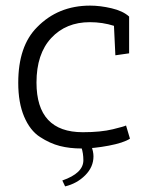

<svg xmlns="http://www.w3.org/2000/svg" viewBox="-20 -525 518 684"><path d="M300 -446Q215 -446 162.5 -389.5Q110 -333 110 -231Q110 -54 275 -54Q339 -54 382 -64.5Q425 -75 429 -78L443 -31Q420 -16 367 -6Q314 4 271 4Q228 4 193 -5Q158 -14 122.5 -37Q87 -60 66 -109.5Q45 -159 45 -230Q45 -361 112 -428Q187 -505 301 -505Q337 -505 377.5 -495.5Q418 -486 440 -466V-335L391 -328L386 -433Q345 -446 300 -446ZM202 118Q277 92 277 46Q277 21 270 0L305 -6Q313 15 313 32Q313 70 283.5 99.5Q254 129 212 139Z"/></svg>

Font: Antic Slab
Style: Regular
Weight: 400
Designer: Santiago Orozco
Foundry: Santiago Orozco
Version: Version 001.002